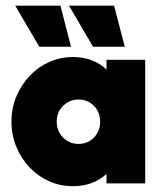

<svg xmlns="http://www.w3.org/2000/svg" viewBox="-20 -642 564 672"><path d="M235.4 9.7Q191 9.7 152.1 -7.6Q113.2 -25 83.7 -55.9Q54.2 -86.8 37.2 -128.1Q20.1 -169.4 20.1 -216Q20.1 -263.2 37.2 -304.2Q54.2 -345.1 83.7 -376.4Q113.2 -407.6 152.1 -425Q191 -442.4 235.4 -442.4Q270.8 -442.4 300.7 -431.2Q330.6 -420.1 352.8 -398.6V-432.6H488.2V0H352.8V-33.3Q330.6 -12.5 300.7 -1.4Q270.8 9.7 235.4 9.7ZM254.9 -138.2Q276.4 -138.2 293.8 -148.6Q311.1 -159 320.8 -176.7Q330.6 -194.4 330.6 -216Q330.6 -238.2 320.8 -255.6Q311.1 -272.9 293.8 -283.3Q276.4 -293.8 254.9 -293.8Q233.3 -293.8 216 -283.3Q198.6 -272.9 188.5 -255.9Q178.5 -238.9 178.5 -216Q178.5 -194.4 188.5 -176.7Q198.6 -159 216 -148.6Q233.3 -138.2 254.9 -138.2ZM305.6 -478.5 221.5 -622.2H379.2L416.7 -478.5ZM117.4 -478.5 33.3 -622.2H191.7L228.5 -478.5Z"/></svg>

Font: Afacad Flux Black
Style: Regular
Weight: 900
Designer: Kristian Moeller
Foundry: Dicotype
Version: Version 1.100